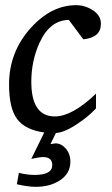

<svg xmlns="http://www.w3.org/2000/svg" viewBox="-20 -505 434 742"><path d="M370 -413Q370 -360 302 -353L246 -428Q172 -427 132 -338Q101 -269 101 -189Q101 -55 192 -55Q259 -55 351 -143V-86Q321 -54 280 -27Q230 7 196 9L175 52Q193 49 194 49Q217 49 234.5 69.5Q252 90 252 120Q252 166 210 193Q172 217 119 217Q88 217 45 207L53 163Q85 171 114 171Q182 171 182 133Q182 102 146 102Q133 102 101 109L151 7Q78 -3 46.5 -44.5Q15 -86 15 -179Q15 -303 98 -396Q178 -485 274 -485Q309 -485 339.5 -465Q370 -445 370 -413Z"/></svg>

Font: Apparatus SIL
Style: Italic
Weight: 400
Italic angle: -11°
Version: Version 1.0